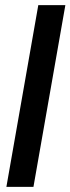

<svg xmlns="http://www.w3.org/2000/svg" viewBox="-20 -732 276 752"><path d="M111 0H5L130 -712H236Z"/></svg>

Font: Creato Display Medium
Style: Italic
Weight: 500
Italic angle: -10°
Version: Version 1.000